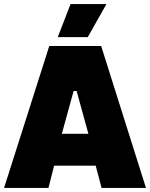

<svg xmlns="http://www.w3.org/2000/svg" viewBox="-34 -927 740 947"><path d="M491 -907H314L251 -744H399ZM-14 0H205L233 -110H438L467 0H686L465 -700H209ZM271 -267 329 -478H344L402 -267Z"/></svg>

Font: Fixel Text Black
Style: Regular
Weight: 900
Width: 4
Designer: AlfaBravo + MacPaw
Foundry: Kyrylo Tkachov, Marchela Mozhyna, Serhii Makarenko, Maria Weinstein, Zakhar Kryvoshyya
Version: Version 1.211